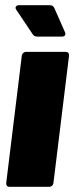

<svg xmlns="http://www.w3.org/2000/svg" viewBox="-20 -720 286 740"><path d="M230 -597 189 -690C185 -697 180 -700 172 -700H54C42 -700 36 -692 43 -682L106 -588C110 -582 115 -579 123 -579H219C230 -579 235 -586 230 -597ZM16 0H170C178 0 185 -6 186 -15L246 -505C247 -514 242 -520 234 -520H80C72 -520 65 -514 64 -505L4 -15C3 -6 8 0 16 0Z"/></svg>

Font: Barlow Condensed Black
Style: Italic
Weight: 900
Width: 3
Italic angle: -7°
Designer: Jeremy Tribby
Foundry: Tribby Type
Version: Version 1.422;hotconv 1.0.109;makeotfexe 2.5.65596